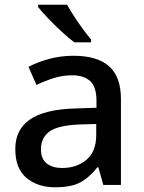

<svg xmlns="http://www.w3.org/2000/svg" viewBox="-20 -786 614 816"><path d="M292 -549Q393 -549 443.5 -504.5Q494 -460 494 -365V0H419L398 -75H394Q359 -31 320.5 -10.5Q282 10 214 10Q141 10 93 -29.5Q45 -69 45 -153Q45 -235 107 -278Q169 -321 298 -325L390 -328V-358Q390 -417 363 -441.5Q336 -466 287 -466Q246 -466 208 -454Q170 -442 135 -425L101 -502Q139 -522 188.5 -535.5Q238 -549 292 -549ZM317 -257Q225 -253 189.5 -226.5Q154 -200 154 -152Q154 -110 179 -91Q204 -72 244 -72Q306 -72 347.5 -107Q389 -142 389 -212V-259ZM265 -766Q277 -744 295 -716.5Q313 -689 332 -663Q351 -637 367 -618V-606H296Q272 -624 241.5 -652Q211 -680 183.5 -709Q156 -738 142 -756V-766Z"/></svg>

Font: Noto Sans Telugu Medium
Style: Regular
Weight: 500
Designer: Jelle Bosma - Monotype Design Team
Foundry: Monotype Imaging Inc.
Version: Version 2.005; ttfautohint (v1.8.4.7-5d5b)